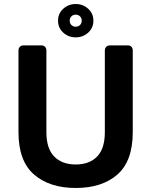

<svg xmlns="http://www.w3.org/2000/svg" viewBox="-20 -926 753 956"><path d="M357 10Q227 10 149.5 -57Q72 -124 72 -268V-675Q72 -686 79 -693Q86 -700 96 -700H187Q197 -700 204 -693Q211 -686 211 -675V-268Q211 -186 250 -146.5Q289 -107 357 -107Q425 -107 463.5 -146.5Q502 -186 502 -268V-675Q502 -686 509 -693Q516 -700 527 -700H617Q628 -700 634.5 -693Q641 -686 641 -675V-268Q641 -124 564.5 -57Q488 10 357 10ZM357 -740Q321 -740 295 -763.5Q269 -787 269 -823Q269 -859 295 -882.5Q321 -906 357 -906Q393 -906 419 -882.5Q445 -859 445 -823Q445 -787 419 -763.5Q393 -740 357 -740ZM357 -793Q370 -793 378.5 -801.5Q387 -810 387 -823Q387 -836 378.5 -844.5Q370 -853 357 -853Q344 -853 335.5 -844.5Q327 -836 327 -823Q327 -810 335.5 -801.5Q344 -793 357 -793Z"/></svg>

Font: Rubik Medium
Style: Regular
Weight: 500
Designer: Hubert and Fischer
Foundry: Hubert and Fischer
Version: Version 2.300; ttfautohint (v1.8.4.7-5d5b);gftools[0.9.30]